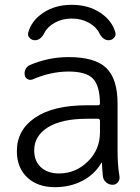

<svg xmlns="http://www.w3.org/2000/svg" viewBox="-20 -767 581 797"><path d="M459 -631Q462 -619 453 -609.5Q444 -600 431 -600Q407 -600 392 -630Q379 -656 348 -673Q317 -690 278 -690Q239 -690 208 -673Q177 -656 164 -630Q149 -600 125 -600Q112 -600 103 -609.5Q94 -619 97 -631Q110 -681 159.5 -714Q209 -747 278 -747Q347 -747 396.5 -714Q446 -681 459 -631ZM341 -274Q236 -274 179 -238.5Q122 -203 122 -143Q122 -98 150 -72.5Q178 -47 225 -47Q294 -47 344.5 -96.5Q395 -146 395 -218V-265Q395 -274 386 -274ZM208 10Q136 10 93 -30.5Q50 -71 50 -140Q50 -227 125.5 -278.5Q201 -330 341 -330H386Q395 -330 395 -338Q394 -412 365.5 -441Q337 -470 265 -470Q191 -470 117 -438Q106 -433 95.5 -438Q85 -443 83 -454Q80 -467 86 -479.5Q92 -492 104 -497Q181 -530 265 -530Q374 -530 421 -485Q468 -440 468 -337V-140Q468 -82 476 -35Q478 -21 469.5 -10.5Q461 0 448 0Q432 0 420.5 -10Q409 -20 407 -35Q405 -54 403 -90Q403 -92 401 -92Q400 -92 400 -90Q373 -43 322 -16.5Q271 10 208 10Z"/></svg>

Font: Rounded Mplus 1c
Style: Regular
Weight: 400
Version: Version 1.059.20150529